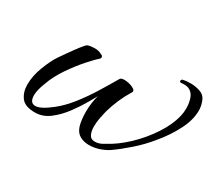

<svg xmlns="http://www.w3.org/2000/svg" viewBox="-77 -504 741 657"><g transform="rotate(30 293.5 -175.5)"><path d="M319 3Q300 3 284 -5.5Q268 -14 261 -35Q254 -58 254 -92Q254 -109 256.5 -126.5Q259 -144 263 -157Q258 -148 244 -123.5Q230 -99 209 -70.5Q188 -42 161.5 -21.5Q135 -1 104 -1Q64 -1 49 -21.5Q34 -42 34 -71Q34 -106 48.5 -143.5Q63 -181 78 -203Q85 -213 99 -233Q113 -253 126.5 -270.5Q140 -288 145 -290Q151 -292 158 -293Q165 -294 172 -294Q188 -294 198 -288Q208 -285 208 -278Q208 -275 203 -270Q192 -261 168 -234Q144 -207 120.5 -172.5Q97 -138 85 -104Q72 -72 72 -51Q72 -21 94 -21Q115 -21 154 -52Q182 -74 208 -107Q234 -140 256.5 -176.5Q279 -213 297 -244Q300 -251 314 -251Q331 -251 347.5 -243.5Q364 -236 357 -226Q328 -179 313 -125Q310 -113 306.5 -95.5Q303 -78 303 -61Q303 -43 309 -30Q315 -17 331 -17Q339 -17 347.5 -19.5Q356 -22 367 -29Q405 -49 441.5 -83.5Q478 -118 506 -160.5Q534 -203 543 -244Q546 -256 546 -273Q546 -293 539.5 -311.5Q533 -330 516 -337Q510 -339 503 -339.5Q496 -340 488 -339H486Q481 -339 481 -344Q481 -349 486 -351Q498 -354 517 -354Q535 -354 553.5 -348Q572 -342 579 -325Q587 -306 587 -287Q587 -250 565.5 -208Q544 -166 511 -127Q485 -95 453 -67Q421 -39 398 -23Q385 -13 363.5 -5Q342 3 319 3Z"/></g></svg>

Font: Allura
Style: Regular
Weight: 400
Designer: Robert E. Leuschke
Foundry: Robert E. Leuschke
Version: Version 1.110